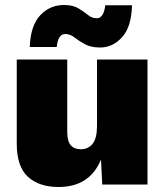

<svg xmlns="http://www.w3.org/2000/svg" viewBox="-20 -738 659 768"><path d="M214 10Q137 10 92 -30.5Q47 -71 47 -164V-500H249V-211Q249 -173 263 -157Q277 -141 304 -141Q333 -141 350.5 -163Q368 -185 368 -234V-500H570V0H389L384 -100Q339 10 214 10ZM508 -717Q506 -631 468.5 -589.5Q431 -548 381 -548Q343 -548 319 -561.5Q295 -575 277.5 -588.5Q260 -602 241 -602Q212 -602 207 -550H99Q102 -635 140.5 -676.5Q179 -718 236 -718Q272 -718 294 -704.5Q316 -691 332 -678Q348 -665 367 -665Q395 -665 401 -717Z"/></svg>

Font: Work Sans ExtraBold
Style: Regular
Weight: 800
Designer: Wei Huang
Foundry: Wei Huang
Version: Version 2.012; ttfautohint (v1.8.3)